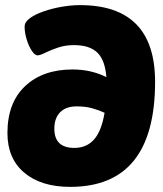

<svg xmlns="http://www.w3.org/2000/svg" viewBox="-20 -728 636 749"><path d="M254 1Q140 1 74.5 -54.5Q9 -110 9 -209Q9 -327 78 -392Q147 -457 263 -457Q301 -457 334.5 -449Q368 -441 395 -427Q390 -493 360 -522.5Q330 -552 269 -552Q234 -552 205 -542Q176 -532 156 -522Q136 -512 126 -512Q116 -512 104 -530Q92 -548 84 -574.5Q76 -601 76 -624Q76 -642 96.5 -657Q117 -672 150 -683.5Q183 -695 220.5 -701.5Q258 -708 292 -708Q585 -708 585 -409Q585 1 254 1ZM192 -226Q192 -151 270 -151Q318 -151 347 -184Q376 -217 388 -288Q364 -299 338.5 -306Q313 -313 279 -313Q237 -313 214.5 -290Q192 -267 192 -226Z"/></svg>

Font: Asap Semi Condensed Semi Condensed Black
Style: Italic
Weight: 900
Width: 4
Italic angle: -6°
Designer: Pablo Cosgaya
Foundry: Omnibus-Type
Version: Version 3.001; ttfautohint (v1.8.4.7-5d5b)